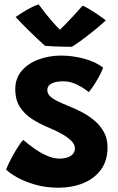

<svg xmlns="http://www.w3.org/2000/svg" viewBox="-20 -815 535 874"><path d="M246.5 39.5Q188 39.5 139.2 25.2Q90.5 11 56.8 -8.2Q23 -27.5 8 -43Q11 -52.5 19.8 -70.8Q28.5 -89 40.5 -110.5Q52.5 -132 64.5 -150.5Q76.5 -169 86 -178Q110 -157.5 138 -137.8Q166 -118 195.5 -105.5Q225 -93 250.5 -93Q270.5 -93 286.5 -98.2Q302.5 -103.5 311.8 -114Q321 -124.5 321 -140Q321 -158 303.8 -174.8Q286.5 -191.5 259.5 -206.5Q232.5 -221.5 203 -233.5Q162.5 -250 127.5 -272.2Q92.5 -294.5 71 -327.2Q49.5 -360 49.5 -409Q49.5 -459 79 -493Q108.5 -527 156.2 -544.5Q204 -562 258.5 -562Q310 -562 363 -547.8Q416 -533.5 449.5 -507Q446.5 -497.5 436.8 -478Q427 -458.5 413.2 -436.2Q399.5 -414 384 -395.5Q363.5 -413 332.5 -429Q301.5 -445 267.5 -445Q250.5 -445 233.8 -441.5Q217 -438 206.2 -429Q195.5 -420 195.5 -404.5Q195.5 -389.5 207 -377.8Q218.5 -366 240.8 -355Q263 -344 293 -332Q323 -320 354 -303.8Q385 -287.5 411.2 -265Q437.5 -242.5 453.5 -212.8Q469.5 -183 469.5 -144.5Q469.5 -83 439 -42Q408.5 -1 357.8 19.2Q307 39.5 246.5 39.5ZM356 -789Q369 -784 385.5 -774.2Q402 -764.5 418.2 -753.5Q434.5 -742.5 446.5 -733.8Q458.5 -725 461.5 -722Q436 -698.5 405 -673.5Q374 -648.5 347.5 -629.2Q321 -610 307 -602Q290 -602 266.8 -602.5Q243.5 -603 221.5 -604Q199.5 -605 185 -606.5Q153 -635 120.5 -666.8Q88 -698.5 51 -737.5Q62.5 -745.5 80.5 -757Q98.5 -768.5 118.8 -779.2Q139 -790 156 -795Q169.5 -776 184.5 -757.2Q199.5 -738.5 213.8 -721.8Q228 -705 239.5 -693Q251 -681 257 -676H249Q256 -682.5 273.5 -700.2Q291 -718 313.2 -741.8Q335.5 -765.5 356 -789Z"/></svg>

Font: Grandstander Thin
Style: Bold
Weight: 700
Version: Version 1.200